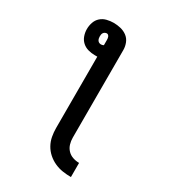

<svg xmlns="http://www.w3.org/2000/svg" viewBox="-225 -849 1049 1177"><g transform="rotate(30 300.0 -260.0)"><path d="M470 215Q440 215 410.5 210.5Q381 206 353.5 193.5Q326 181 303.5 161Q281 141 266.5 115Q252 89 246.5 59.5Q241 30 241 0V-505H223Q199 -505 175.5 -511.5Q152 -518 134.5 -534Q117 -550 109 -573Q101 -596 101 -620Q101 -644 109 -667.5Q117 -691 135 -707Q153 -723 177 -729Q201 -735 225 -735Q250 -735 275 -729Q300 -723 320 -708Q340 -693 349.5 -669Q359 -645 359 -620V0Q359 23 365.5 45Q372 67 387.5 83.5Q403 100 425 107.5Q447 115 470 115ZM223 -581Q228 -581 232.5 -582.5Q237 -584 241 -586V-620Q241 -626 240.5 -632Q240 -638 238 -643.5Q236 -649 231.5 -653.5Q227 -658 221 -658Q215 -658 208.5 -655Q202 -652 198 -646Q194 -640 193 -633.5Q192 -627 192 -620Q192 -613 193.5 -606Q195 -599 199 -593Q203 -587 209.5 -584Q216 -581 223 -581Z"/></g></svg>

Font: Iosevka Fixed Extended
Style: Bold
Weight: 700
Width: 7
Monospace: yes
Designer: Belleve Invis
Foundry: Belleve Invis
Version: Version 24.1.1; ttfautohint (v1.8.4)